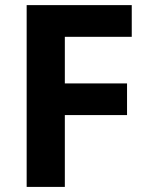

<svg xmlns="http://www.w3.org/2000/svg" viewBox="-20 -734 559 754"><path d="M84.7 0V-713.9H497.4V-589.4H234.6V-406.4H478.9V-282.1H234.6V0Z"/></svg>

Font: Nokora
Style: Regular
Weight: 400
Designer: Danh Hong
Foundry: Danh Hong
Version: Version 9.000